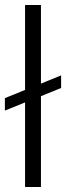

<svg xmlns="http://www.w3.org/2000/svg" viewBox="-20 -747 265 767"><path d="M224.1 -445.8V-395.5L143.6 -362.8V0H80.1V-337.9L-0.5 -305.2V-355L80.1 -387.7V-727.1H143.6V-413.1Z"/></svg>

Font: Interop Light
Style: Regular
Weight: 300
Designer: Rasmus Andersson, Google, Jang Haemin
Foundry: jhaemin
Version: Version 1.007